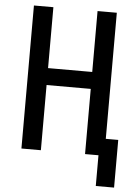

<svg xmlns="http://www.w3.org/2000/svg" viewBox="-59 -780 695 983"><g transform="rotate(5 288.0 -288.5)"><path d="M471 158H565V-87H501V-735H402V-422H175V-735H75V0H175V-335H402V0H471Z"/></g></svg>

Font: Iosevka Sparkle Medium
Style: Regular
Weight: 500
Designer: Belleve Invis
Foundry: Belleve Invis
Version: Version 4.5.0; ttfautohint (v1.8.3)